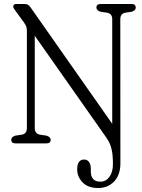

<svg xmlns="http://www.w3.org/2000/svg" viewBox="-20 -720 715 964"><path d="M502 -46 154.5 -540.5V-76.5Q154.5 -49.5 179.5 -44L213.5 -39Q234.5 -32.5 234.5 -18Q234.5 0 212.5 0H58.5Q36.5 0 36.5 -18Q36.5 -32.5 57 -39L91 -44Q115 -49.5 115 -76.5V-565Q115 -582.5 108.5 -594Q102 -605.5 92 -618.5L56 -668Q46.5 -680 46.5 -686.5Q46.5 -700 62 -700H102.5Q112 -700 119 -696.8Q126 -693.5 133 -683.5L543.5 -98.5V-623.5Q543.5 -651 519 -656L485 -661Q464 -667.5 464 -682Q464 -700 486 -700H640Q661.5 -700 661.5 -682Q661.5 -667.5 641 -661L607.5 -656Q584 -650.5 584 -623.5L584.5 99.5Q584.5 158 553.2 191Q522 224 472 224Q422 224 394.8 195.8Q367.5 167.5 367.5 130.5Q367.5 81 403 81Q418 81 427 93.5Q436 106 436 127V141.5Q436 165.5 448 179Q460 192.5 485 192Q512 192 529.5 167.8Q547 143.5 547 105Q547 57.5 540.5 30.5Q534 3.5 524 -13Q514 -29.5 502 -46Z"/></svg>

Font: Fraunces 144pt SuperSoft Light
Style: Regular
Weight: 300
Version: Version 1.000;[0bf87f6ff]